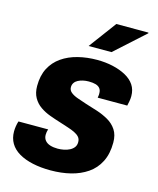

<svg xmlns="http://www.w3.org/2000/svg" viewBox="-111 -802 734 892"><g transform="rotate(15 256.0 -356.0)"><path d="M217 12Q170 12 131 3.5Q92 -5 64 -21.5Q36 -38 21.5 -62.5Q7 -87 7 -119Q7 -131 9 -144Q11 -157 15 -169H158Q155 -161 154 -154Q153 -147 153 -142Q153 -126 162 -115Q171 -104 187 -99Q203 -94 223 -94Q238 -94 253 -97Q268 -100 280.5 -106.5Q293 -113 300.5 -123Q308 -133 308 -148Q308 -163 299.5 -172.5Q291 -182 276.5 -189Q262 -196 243 -202Q224 -208 203 -215Q177 -223 151 -232.5Q125 -242 103.5 -257Q82 -272 69 -295Q56 -318 56 -351Q56 -401 74.5 -436.5Q93 -472 126 -495Q159 -518 202.5 -529Q246 -540 295 -540Q335 -540 370.5 -532Q406 -524 433.5 -509Q461 -494 476 -471.5Q491 -449 491 -418Q491 -406 488.5 -392.5Q486 -379 484 -371H342Q344 -381 344 -385.5Q344 -390 344 -393Q344 -407 337 -416Q330 -425 316.5 -429Q303 -433 283 -433Q268 -433 255 -430Q242 -427 231.5 -421.5Q221 -416 215 -407Q209 -398 209 -386Q209 -371 221.5 -361Q234 -351 254 -344Q274 -337 298 -329Q325 -321 354 -311.5Q383 -302 408.5 -287.5Q434 -273 450 -249Q466 -225 466 -188Q466 -134 446.5 -95.5Q427 -57 392.5 -33.5Q358 -10 313.5 1Q269 12 217 12ZM239 -592 337 -724H491L492 -721L349 -592Z"/></g></svg>

Font: Archivo SemiCondensed ExtraBold
Style: Italic
Weight: 800
Width: 4
Italic angle: -10°
Designer: Hector Gatti
Foundry: Omnibus-Type
Version: Version 2.001